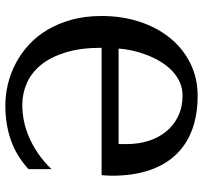

<svg xmlns="http://www.w3.org/2000/svg" viewBox="-40 -686 743 702"><g transform="rotate(-90 331.0 -335.5)"><path d="M154.8 -272.9V-242.2Q154.8 -199.7 166.7 -162.6Q178.7 -125.5 201.4 -98.1Q224.1 -70.8 257.1 -54.9Q290 -39.1 332 -39.1Q359.4 -39.1 382.3 -49.8Q405.3 -60.5 423.8 -78.6Q442.4 -96.7 456.5 -120.4Q470.7 -144 480.7 -170.2Q490.7 -196.3 496.6 -222.9Q502.4 -249.5 503.9 -272.9ZM623 -335Q623 -259.3 601.6 -194.8Q580.1 -130.4 541.5 -83.5Q502.9 -36.6 449.5 -10.3Q396 16.1 332 16.1Q259.3 16.1 204.3 -5.1Q149.4 -26.4 112.8 -66.7Q76.2 -106.9 57.6 -164.8Q39.1 -222.7 39.1 -295.9Q39.1 -299.8 39.3 -306.4Q39.6 -313 40 -319.3Q40.5 -326.7 41 -335H506.8Q506.8 -411.1 490 -466.1Q473.1 -521 444.6 -556.2Q416 -591.3 377.9 -608.2Q339.8 -625 297.9 -625Q270.5 -625 241.2 -619.4Q211.9 -613.8 181.9 -601.1Q151.9 -588.4 121.8 -568.1Q91.8 -547.9 63 -518.1V-602.1Q110.4 -646 168.5 -666.5Q226.6 -687 295.9 -687Q334 -687 373.3 -677.7Q412.6 -668.5 449 -649.4Q485.4 -630.4 517.1 -601.6Q548.8 -572.8 572.3 -533.4Q595.7 -494.1 609.4 -444.6Q623 -395 623 -335Z"/></g></svg>

Font: Charis SIL CyrE
Style: Regular
Weight: 400
Foundry: SIL International
Version: Version 5.000